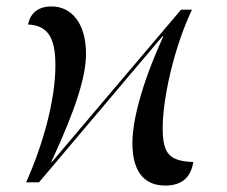

<svg xmlns="http://www.w3.org/2000/svg" viewBox="-20 -566 704 596"><path d="M493 10C541 10 572 -12 580 -63C507 -66 485 -87 485 -168C485 -262 521 -421 576 -536H542L141 -63H139C217 -231 247 -330 247 -399C247 -495 201 -546 140 -546C97 -546 74 -524 67 -490C130 -487 152 -447 152 -363C152 -256 114 -118 61 0H101L484 -453H487C415 -295 391 -185 391 -122C391 -22 437 10 493 10Z"/></svg>

Font: Noto Serif Display
Style: Italic
Weight: 400
Italic angle: -12°
Designer: Monotype Design Team
Foundry: Monotype Imaging Inc.
Version: Version 2.009